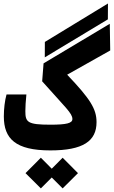

<svg xmlns="http://www.w3.org/2000/svg" viewBox="-20 -838 638 1076"><path d="M262.2 4.9C445.8 4.9 521 -47.4 521 -153.3C521 -228 485.4 -283.7 356.4 -419.4L597.7 -555.2L595.2 -704.6L224.1 -482.9L216.3 -382.3C347.2 -234.9 385.7 -203.1 385.7 -170.9C385.7 -147.5 353 -139.2 262.2 -139.2C133.8 -139.2 122.1 -153.3 122.1 -215.3C122.1 -235.4 124 -274.4 127.9 -308.6H16.6C6.8 -273.9 1.5 -227.5 1.5 -185.5C1.5 -60.5 66.9 4.9 262.2 4.9ZM231 -516.6 584.5 -729.5 585 -818.4 231.4 -603ZM331.1 217.8 417 132.3 331.1 45.9 270 107.4 209 45.9 123 132.3 209 217.8 270 156.7Z"/></svg>

Font: Cascadia Mono NF
Style: Bold
Weight: 700
Monospace: yes
Designer: Aaron Bell
Foundry: Saja Typeworks
Version: Version 2404.023